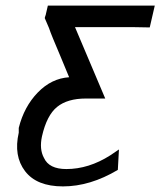

<svg xmlns="http://www.w3.org/2000/svg" viewBox="-20 -493 573 686"><path d="M47 -19Q47 -21 47 -24Q47 -27 47 -30.5Q47 -34 47 -36Q66 -112 115 -162.5Q164 -213 227 -217Q212 -254 195.5 -293Q179 -332 169.5 -355Q160 -378 155 -393L140 -428Q140 -431 142 -436Q144 -441 144 -443L151 -473H533L515 -395Q506 -395 487 -395.5Q468 -396 459 -396H346H299H248L356 -141H287Q221 -141 184 -111Q147 -81 130 -6Q120 40 137 71Q155 111 217 111Q297 111 374 62L405 41L401 114Q302 173 205 173Q111 173 69.5 118.5Q28 64 47 -19Z"/></svg>

Font: Coval
Style: Book Italic
Weight: 350
Foundry: Context Ltd
Version: Version 001.000